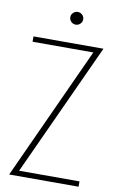

<svg xmlns="http://www.w3.org/2000/svg" viewBox="-100 -973 629 1027"><g transform="rotate(10 214.5 -460.0)"><path d="M356 -721H26V-750H406L75 -29H403V0H26ZM202 -886Q202 -900 212.5 -910Q223 -920 237 -920Q251 -920 261.5 -910Q272 -900 272 -886Q272 -871 261.5 -861Q251 -851 237 -851Q223 -851 212.5 -861Q202 -871 202 -886Z"/></g></svg>

Font: Poiret One
Style: Regular
Weight: 400
Designer: Denis Masharov (denis.masharov@gmail.com), Cyreal (Charset Expansion)
Foundry: Denis Masharov
Version: Version 1.101